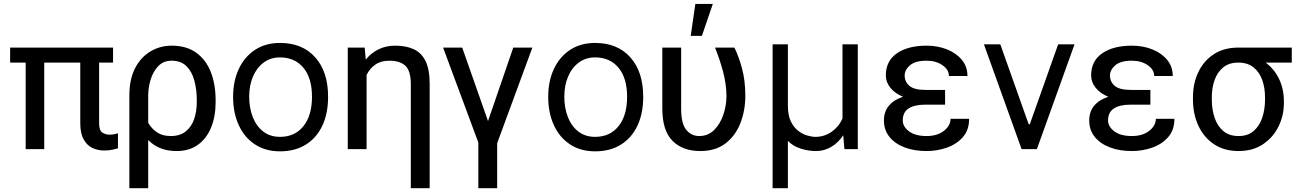

<svg xmlns="http://www.w3.org/2000/svg" viewBox="-20 -776 6797 999"><path d="M568.2 -528.4V-450.3H495.7V-134.9Q495.7 -96.6 512.8 -85.9Q529.8 -75.3 551.1 -75.3Q562.9 -75.3 575.1 -77.8Q587.4 -80.3 593.8 -82.4V-4.3Q583.1 -1.1 565 3Q546.9 7.1 521.3 7.1Q487.9 7.1 459.9 -6.6Q431.8 -20.2 414.8 -51.3Q397.7 -82.4 397.7 -134.9V-450.3H210.2V0H113.6V-450.3H32.7V-528.4Z M653.1 203.1V-279.8Q653.1 -364.3 683.2 -421.9Q713.4 -479.4 763.5 -508.9Q813.6 -538.4 873.2 -538.4Q949.9 -538.4 1000.7 -502Q1051.5 -465.6 1076.7 -401.5Q1101.9 -337.4 1101.9 -254.3V-244.3Q1101.9 -170.5 1078.7 -113.1Q1055.4 -55.8 1010.1 -22.9Q964.8 9.9 898.8 9.9Q851.2 9.9 814.5 -5Q777.7 -19.9 751.1 -47.6V203.1ZM751.1 -279.8V-136.7Q768.5 -106.9 796.7 -87.5Q824.9 -68.2 869 -68.2Q916.5 -68.2 946.4 -92.2Q976.2 -116.1 990.1 -156.1Q1003.9 -196 1003.9 -244.3V-254.3Q1003.9 -309.7 991.3 -356.5Q978.7 -403.4 950.1 -431.8Q921.5 -460.2 873.2 -460.2Q829.9 -460.2 802.9 -431.5Q775.9 -402.7 763.5 -360.8Q751.1 -318.9 751.1 -279.8Z M1437.1 11.4Q1361.2 11.4 1306.5 -24.7Q1251.8 -60.7 1222.3 -124.8Q1192.8 -188.9 1192.8 -272.7Q1192.8 -353.7 1222.3 -416.9Q1251.8 -480.1 1306.5 -516.3Q1361.2 -552.6 1437.1 -552.6Q1553.3 -552.6 1620.2 -477.6Q1687.1 -402.7 1687.1 -272.7Q1687.1 -185.4 1657 -121.6Q1626.8 -57.9 1570.7 -23.3Q1514.6 11.4 1437.1 11.4ZM1437.1 -63.9Q1513.8 -63.9 1558.6 -119.3Q1603.3 -174.7 1603.3 -272.7Q1603.3 -369.7 1558.6 -423.5Q1513.8 -477.3 1437.1 -477.3Q1388.1 -477.3 1352.1 -450.6Q1316.1 -424 1296.3 -377.8Q1276.6 -331.7 1276.6 -272.7Q1276.6 -214.5 1295.1 -167.1Q1313.6 -119.7 1349.4 -91.8Q1385.3 -63.9 1437.1 -63.9Z M2215.6 -339.5V203.1H2117.5V-338.1Q2117.5 -407.3 2089.3 -433.8Q2061.1 -460.2 2006.7 -460.2Q1962 -460.2 1932.7 -439.8Q1903.4 -419.4 1887.4 -385.7V0H1789.4V-528.4H1877.5L1883.2 -465.9Q1910.2 -500 1949.2 -519.2Q1988.3 -538.4 2036.6 -538.4Q2091.3 -538.4 2131.4 -520.6Q2171.5 -502.8 2193.5 -459.5Q2215.6 -416.2 2215.6 -339.5Z M2384.9 -528.4 2519.2 -146 2650.6 -528.4H2750L2566.8 -30.9V203.1H2468.8V-34.4L2285.5 -528.4Z M3076.7 11.4Q3000.7 11.4 2946 -24.7Q2891.3 -60.7 2861.9 -124.8Q2832.4 -188.9 2832.4 -272.7Q2832.4 -353.7 2861.9 -416.9Q2891.3 -480.1 2946 -516.3Q3000.7 -552.6 3076.7 -552.6Q3192.8 -552.6 3259.8 -477.6Q3326.7 -402.7 3326.7 -272.7Q3326.7 -185.4 3296.5 -121.6Q3266.3 -57.9 3210.2 -23.3Q3154.1 11.4 3076.7 11.4ZM3076.7 -63.9Q3153.4 -63.9 3198.2 -119.3Q3242.9 -174.7 3242.9 -272.7Q3242.9 -369.7 3198.2 -423.5Q3153.4 -477.3 3076.7 -477.3Q3027.7 -477.3 2991.7 -450.6Q2955.6 -424 2935.9 -377.8Q2916.2 -331.7 2916.2 -272.7Q2916.2 -214.5 2934.7 -167.1Q2953.1 -119.7 2989 -91.8Q3024.9 -63.9 3076.7 -63.9Z M3426.1 -528.4H3524.1V-210.2Q3524.1 -132.5 3550.8 -100.3Q3577.4 -68.2 3617.9 -68.2Q3664.1 -68.2 3695.7 -99.6Q3727.3 -131 3743.6 -179.2Q3759.9 -227.3 3759.9 -277Q3758.9 -342 3741.8 -404.8Q3724.8 -467.7 3700.3 -528.4H3801.1Q3823.5 -483.7 3840.7 -420.3Q3858 -356.9 3858 -277Q3858 -201.7 3832.7 -136.2Q3807.5 -70.7 3755.7 -30.4Q3703.8 9.9 3623.6 9.9Q3532 9.9 3479 -43.3Q3426.1 -96.6 3426.1 -211.6ZM3573.9 -589.5 3598 -755.7H3688.9L3632.1 -589.5Z M4000 -545.5H4079.5V-225.9Q4079.5 -176.1 4094.8 -144.5Q4110.1 -112.9 4133.2 -95.3Q4156.2 -77.8 4180.6 -70.8Q4204.9 -63.9 4223 -63.9Q4268.8 -63.9 4306.3 -89.8Q4343.8 -115.8 4363.6 -159.1V-545.5H4443.2V0H4373.6L4367.5 -72.1Q4342 -33.7 4305.4 -11.9Q4268.8 9.9 4225.9 9.9Q4186.1 9.9 4146.1 -2.7Q4106.2 -15.3 4079.5 -43V203.1H4000Z M4795.1 -308.2H4897.4V-231.5H4795.1Q4737.6 -231.5 4707.4 -211.6Q4677.2 -191.8 4677.2 -149.1Q4677.2 -117.2 4709.7 -92.7Q4742.2 -68.2 4800.8 -68.2Q4857.2 -68.2 4891.5 -95.3Q4925.8 -122.5 4925.8 -157.7H5022.4Q5022.4 -99.4 4989.7 -62.3Q4957 -25.2 4906.2 -7.6Q4855.5 9.9 4800.8 9.9Q4736.9 9.9 4686.8 -9.1Q4636.7 -28.1 4608 -63.7Q4579.2 -99.4 4579.2 -149.1Q4579.2 -195 4604.9 -226Q4630.7 -257.1 4678.6 -272.4Q4636.7 -289.8 4612.9 -319.1Q4589.1 -348.4 4589.1 -383.5Q4589.1 -459.2 4647 -498.8Q4704.9 -538.4 4800.8 -538.4Q4859 -538.4 4907.5 -519Q4956 -499.6 4984.9 -464.3Q5013.8 -429 5013.8 -380.7H4917.3Q4917.3 -413.7 4883.5 -437Q4849.8 -460.2 4800.8 -460.2Q4742.2 -460.2 4714.7 -436.3Q4687.1 -412.3 4687.1 -383.5Q4687.1 -350.5 4711.8 -329.4Q4736.5 -308.2 4795.1 -308.2Z M5571 -545.5 5375 0H5295.5L5099.4 -545.5H5184.7L5332.4 -129.3H5338.1L5485.8 -545.5Z M5863.3 -308.2H5965.6V-231.5H5863.3Q5805.8 -231.5 5775.6 -211.6Q5745.4 -191.8 5745.4 -149.1Q5745.4 -117.2 5777.9 -92.7Q5810.4 -68.2 5869 -68.2Q5925.4 -68.2 5959.7 -95.3Q5994 -122.5 5994 -157.7H6090.6Q6090.6 -99.4 6057.9 -62.3Q6025.2 -25.2 5974.4 -7.6Q5923.7 9.9 5869 9.9Q5805 9.9 5755 -9.1Q5704.9 -28.1 5676.1 -63.7Q5647.4 -99.4 5647.4 -149.1Q5647.4 -195 5673.1 -226Q5698.9 -257.1 5746.8 -272.4Q5704.9 -289.8 5681.1 -319.1Q5657.3 -348.4 5657.3 -383.5Q5657.3 -459.2 5715.2 -498.8Q5773.1 -538.4 5869 -538.4Q5927.2 -538.4 5975.7 -519Q6024.1 -499.6 6053.1 -464.3Q6082 -429 6082 -380.7H5985.4Q5985.4 -413.7 5951.7 -437Q5918 -460.2 5869 -460.2Q5810.4 -460.2 5782.8 -436.3Q5755.3 -412.3 5755.3 -383.5Q5755.3 -350.5 5780 -329.4Q5804.7 -308.2 5863.3 -308.2Z M6187.1 -258.5V-269.9Q6187.1 -343 6215.4 -401.6Q6243.6 -460.2 6296.3 -494.3Q6349.1 -528.4 6422.9 -528.4H6701.3V-450.3H6565.7Q6611.5 -415.5 6635.8 -364Q6660.2 -312.5 6660.2 -248.6V-238.6Q6660.2 -174.7 6632.3 -117.9Q6604.4 -61.1 6551.7 -25.6Q6498.9 9.9 6424.4 9.9Q6349.8 9.9 6296.7 -25.6Q6243.6 -61.1 6215.4 -121.8Q6187.1 -182.5 6187.1 -258.5ZM6285.2 -269.9V-258.5Q6285.2 -207.4 6299.5 -164.1Q6313.9 -120.7 6344.6 -94.5Q6375.4 -68.2 6424.4 -68.2Q6472.7 -68.2 6503 -94.5Q6533.4 -120.7 6547.8 -164.1Q6562.1 -207.4 6562.1 -258.5V-269.9Q6562.1 -318.2 6547.8 -359.2Q6533.4 -400.2 6502.7 -425.2Q6471.9 -450.3 6422.9 -450.3Q6374.6 -450.3 6344.3 -425.2Q6313.9 -400.2 6299.5 -359.2Q6285.2 -318.2 6285.2 -269.9Z"/></svg>

Font: Interface
Style: Regular
Weight: 400
Designer: Rasmus Andersson
Foundry: rsms
Version: Version 1.8